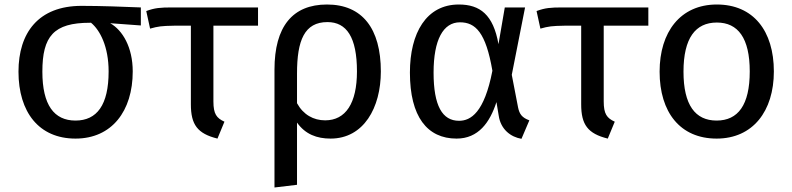

<svg xmlns="http://www.w3.org/2000/svg" viewBox="-20 -602 3516 852"><path d="M605 -569C531 -572 428 -576 342 -576C150 -576 62 -456 62 -284C62 -104 153 13 315 13C476 13 569 -109 569 -285C569 -392 524 -468 469 -499L605 -489ZM315 -67C220 -67 168 -136 168 -284C168 -441 218 -501 379 -501H384C424 -468 462 -395 462 -285C462 -136 410 -67 315 -67Z M1125 -488V-569H744C691 -569 667 -567 629 -553L646 -475C682 -485 696 -487 753 -488H827V-139C827 -49 856 -9 945 13L976 -62C941 -78 927 -96 927 -152V-488Z M1431 -582C1278 -582 1198 -484 1198 -293V230L1298 218V-58C1335 -6 1386 13 1447 13C1594 13 1670 -124 1670 -285C1670 -475 1588 -582 1431 -582ZM1423 -68C1371 -68 1326 -93 1298 -144V-276C1298 -423 1331 -504 1433 -504C1518 -504 1564 -437 1564 -285C1564 -144 1514 -68 1423 -68Z M2016 -582C1872 -582 1799 -456 1799 -280C1799 -84 1876 13 2006 13C2103 13 2154 -59 2183 -149L2193 -89C2202 -27 2247 6 2294 14L2329 -68C2296 -80 2285 -96 2279 -125L2251 -270L2310 -569H2220L2192 -406C2169 -537 2110 -582 2016 -582ZM2021 -503C2090 -503 2136 -458 2165 -288C2129 -102 2069 -66 2017 -66C1943 -66 1904 -132 1904 -280C1904 -426 1947 -503 2021 -503Z M2857 -488V-569H2476C2423 -569 2399 -567 2361 -553L2378 -475C2414 -485 2428 -487 2485 -488H2559V-139C2559 -49 2588 -9 2677 13L2708 -62C2673 -78 2659 -96 2659 -152V-488Z M3161 -582C2999 -582 2907 -460 2907 -284C2907 -104 2998 13 3160 13C3321 13 3414 -109 3414 -285C3414 -465 3323 -582 3161 -582ZM3161 -502C3255 -502 3307 -433 3307 -285C3307 -136 3255 -67 3160 -67C3065 -67 3013 -136 3013 -284C3013 -433 3066 -502 3161 -502Z"/></svg>

Font: Glow Sans SC Normal Medium
Style: Regular
Weight: 600
Designer: Ryoko NISHIZUKA (kana, bopomofo & ideographs); Paul D. Hunt (Latin, Greek & Cyrillic); Sandoll Communications, Soo-young
Version: Version 0.93